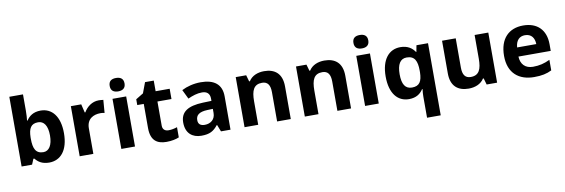

<svg xmlns="http://www.w3.org/2000/svg" viewBox="-65 -1290 6060 2061"><g transform="rotate(-10 2965.0 -260.0)"><path d="M227 -583V-760H78V0H192L217 -60H227C256 -24 298 10 378 10C503 10 588 -87 588 -274C588 -459 504 -556 382 -556C303 -556 256 -520 227 -475H221C224 -497 227 -542 227 -583ZM334 -437C397 -437 436 -383 436 -276C436 -169 397 -111 336 -111C253 -111 227 -169 227 -275V-291C229 -389 256 -437 334 -437Z M1016 -556C943 -556 885 -510 853 -454H846L824 -546H711V0H860V-278C860 -381 934 -417 1011 -417C1024 -417 1045 -415 1055 -412L1066 -552C1054 -554 1031 -556 1016 -556Z M1240 -760C1195 -760 1159 -743 1159 -687C1159 -632 1195 -614 1240 -614C1284 -614 1321 -632 1321 -687C1321 -743 1284 -760 1240 -760ZM1314 -546H1165V0H1314Z M1700 -109C1661 -109 1635 -129 1635 -171V-434H1788V-546H1635V-662H1540L1497 -547L1415 -497V-434H1486V-171C1486 -30 1559 10 1657 10C1713 10 1762 -1 1794 -15V-126C1763 -116 1733 -109 1700 -109Z M2128 -557C2051 -557 1977 -538 1919 -508L1968 -407C2019 -430 2069 -447 2122 -447C2175 -447 2207 -421 2207 -364V-340L2112 -337C1949 -331 1868 -279 1868 -163C1868 -45 1940 10 2037 10C2128 10 2171 -15 2218 -74H2222L2251 0H2355V-364C2355 -494 2274 -557 2128 -557ZM2149 -251 2207 -253V-208C2207 -138 2157 -99 2093 -99C2050 -99 2021 -116 2021 -162C2021 -214 2053 -248 2149 -251Z M2818 -556C2750 -556 2685 -532 2650 -476H2642L2622 -546H2508V0H2657V-257C2657 -373 2684 -437 2775 -437C2836 -437 2863 -397 2863 -319V0H3012V-356C3012 -496 2935 -556 2818 -556Z M3475 -556C3407 -556 3342 -532 3307 -476H3299L3279 -546H3165V0H3314V-257C3314 -373 3341 -437 3432 -437C3493 -437 3520 -397 3520 -319V0H3669V-356C3669 -496 3592 -556 3475 -556Z M3897 -760C3852 -760 3816 -743 3816 -687C3816 -632 3852 -614 3897 -614C3941 -614 3978 -632 3978 -687C3978 -743 3941 -760 3897 -760ZM3971 -546H3822V0H3971Z M4455 11V240H4604V-546H4478L4465 -476H4461C4430 -521 4383 -556 4303 -556C4179 -556 4094 -458 4094 -272C4094 -87 4177 10 4300 10C4380 10 4427 -26 4455 -71H4461C4457 -44 4455 -16 4455 11ZM4353 -107C4280 -107 4246 -161 4246 -270C4246 -377 4280 -435 4351 -435C4438 -435 4465 -377 4465 -271V-253C4463 -155 4435 -107 4353 -107Z M5261 -546H5112V-289C5112 -173 5085 -109 4994 -109C4933 -109 4906 -149 4906 -227V-546H4757V-190C4757 -50 4834 10 4951 10C5019 10 5084 -14 5119 -70H5127L5147 0H5261Z M5642 -556C5488 -556 5384 -460 5384 -269C5384 -80 5500 10 5664 10C5748 10 5802 -2 5856 -29V-144C5795 -115 5741 -101 5671 -101C5587 -101 5538 -152 5535 -236H5887V-308C5887 -467 5793 -556 5642 -556ZM5643 -450C5713 -450 5746 -401 5747 -335H5538C5544 -414 5585 -450 5643 -450Z"/></g></svg>

Font: Noto Kufi Arabic
Style: Bold
Weight: 700
Designer: Monotype Design Team, David Williams, Khaled Hosny
Foundry: Google LLC
Version: Version 2.109